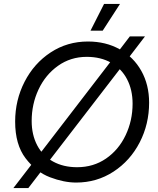

<svg xmlns="http://www.w3.org/2000/svg" viewBox="-20 -920 804 976"><path d="M162 -112 169 -121 561 -631 569 -642 640 -735H717L616 -603L607 -592L215 -83L207 -72L124 36H48ZM57 -302Q57 -411 105 -504.5Q153 -598 237.5 -653.5Q322 -709 427 -709Q518 -709 588.5 -669.5Q659 -630 698.5 -559.5Q738 -489 738 -398Q738 -289 690 -196Q642 -103 557 -47.5Q472 8 367 8Q305 8 234 -19Q163 -46 110 -115.5Q57 -185 57 -302ZM654 -393Q654 -463 626 -517Q598 -571 545 -601Q492 -631 421 -631Q339 -631 275 -585.5Q211 -540 176 -465.5Q141 -391 141 -305Q141 -235 169 -181.5Q197 -128 249.5 -99Q302 -70 372 -70Q455 -70 519 -114Q583 -158 618.5 -232.5Q654 -307 654 -393ZM502 -764H440L509 -900H590Z"/></svg>

Font: Fixel Italic Variable Display Thin
Style: Italic
Weight: 100
Italic angle: -10°
Designer: AlfaBravo + MacPaw
Foundry: Kyrylo Tkachov, Marchela Mozhyna, Serhii Makarenko, Maria Weinstein, Zakhar Kryvoshyya
Version: Version 1.210;Glyphs 3.2 (3217)